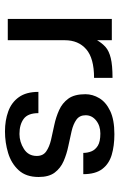

<svg xmlns="http://www.w3.org/2000/svg" viewBox="132 -618 497 802"><g transform="rotate(90 381.0 -216.5)"><path d="M58.6 0V-434.6H147.5V-373Q160.2 -394.5 176.3 -408.7Q192.4 -422.9 222.2 -430.2Q252 -437.5 304.7 -437.5V-360.4Q222.7 -360.4 185.1 -327.6Q147.5 -294.9 147.5 -238.3V0Z M528.3 11.7Q482.4 11.7 444.8 -2Q407.2 -15.6 385.3 -46.4Q363.3 -77.1 363.3 -127.9H452.1Q452.1 -84 476.1 -66.4Q500 -48.8 539.1 -48.8Q572.3 -48.8 601.6 -67.4Q630.9 -85.9 630.9 -121.1Q630.9 -147.5 611.8 -160.6Q592.8 -173.8 563.5 -180.7Q534.2 -187.5 501.5 -194.3Q468.8 -201.2 439.5 -214.4Q410.2 -227.5 391.6 -252.9Q373 -278.3 373 -324.2Q373 -354.5 389.6 -382.3Q406.2 -410.2 442.9 -427.7Q479.5 -445.3 540 -445.3Q588.9 -445.3 626.5 -434.1Q664.1 -422.9 685.5 -394.5Q707 -366.2 707 -315.4H618.2Q618.2 -333 611.8 -349.1Q605.5 -365.2 588.4 -376Q571.3 -386.7 537.1 -386.7Q504.9 -386.7 482.9 -369.1Q460.9 -351.6 460.9 -325.2Q460.9 -299.8 479.5 -286.6Q498 -273.4 527.3 -266.6Q556.6 -259.8 589.8 -252.9Q623 -246.1 652.3 -233.4Q681.6 -220.7 700.2 -196.3Q718.8 -171.9 718.8 -128.9Q718.8 -76.2 690.4 -45.4Q662.1 -14.6 618.7 -1.5Q575.2 11.7 528.3 11.7Z"/></g></svg>

Font: Padauk Book
Style: Regular
Weight: 400
Designer: Debbi Hosken, Becca Hirsbrunner Spalinger
Foundry: SIL International
Version: Version 5.000